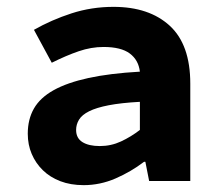

<svg xmlns="http://www.w3.org/2000/svg" viewBox="-20 -528 640 560"><path d="M224 12Q186 12 156 0.5Q126 -11 105 -31.5Q84 -52 72.5 -79Q61 -106 61 -138Q61 -180 79 -211.5Q97 -243 136.5 -265Q176 -287 238 -300.5Q300 -314 388 -319Q384 -353 358.5 -372Q333 -391 282 -391Q246 -391 209.5 -378.5Q173 -366 131 -345L79 -441Q130 -470 188.5 -489Q247 -508 311 -508Q415 -508 475 -453Q535 -398 535 -284V0H415L404 -56H400Q362 -27 317 -7.5Q272 12 224 12ZM271 -102Q304 -102 333 -115.5Q362 -129 388 -149V-231Q333 -228 297 -221Q261 -214 240 -203.5Q219 -193 210.5 -179Q202 -165 202 -149Q202 -125 220.5 -113.5Q239 -102 271 -102Z"/></svg>

Font: Source Code Pro
Style: Bold
Weight: 700
Monospace: yes
Designer: Paul D. Hunt, Teo Tuominen
Foundry: Adobe Systems Incorporated
Version: Version 2.030;PS 1.000;hotconv 16.6.51;makeotf.lib2.5.65220